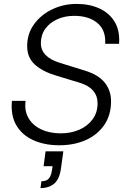

<svg xmlns="http://www.w3.org/2000/svg" viewBox="-20 -731 647 982"><path d="M283 12Q209 12 151.5 -13.5Q94 -39 64 -89.5Q34 -140 41 -215H111Q104 -166 125 -128.5Q146 -91 189.5 -70Q233 -49 291 -49Q343 -49 385.5 -67.5Q428 -86 453.5 -120.5Q479 -155 479 -202Q479 -280 387 -308L268 -344Q198 -365 158.5 -400.5Q119 -436 119 -495Q119 -559 154.5 -607.5Q190 -656 247.5 -683.5Q305 -711 372 -711Q438 -711 489 -687.5Q540 -664 567 -618.5Q594 -573 589 -507H518Q522 -577 478 -613.5Q434 -650 359 -650Q312 -650 273 -632.5Q234 -615 211.5 -583.5Q189 -552 189 -510Q189 -439 288 -409L417 -369Q484 -348 516 -308Q548 -268 548 -213Q548 -142 513 -91.5Q478 -41 418.5 -14.5Q359 12 283 12ZM187 231 192 196Q218 196 229.5 182.5Q241 169 245 144L249 119H203L213 43H304L292 129Q285 184 258 207.5Q231 231 187 231Z"/></svg>

Font: Host Grotesk Light
Style: Italic
Weight: 300
Italic angle: -8°
Designer: Doğukan Karapınar based on Poppins by Indian Type Foundry, Jonny Pinhorn
Foundry: Element Type
Version: Version 1.001; ttfautohint (v1.8.4.7-5d5b)